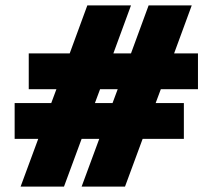

<svg xmlns="http://www.w3.org/2000/svg" viewBox="-20 -690 783 708"><path d="M86 -493V-361H188L169 -310H34V-178H121L56 -2H216L281 -178H346L281 -2H441L506 -178H658V-310H554L573 -361H710V-493H622L687 -670H528L463 -493H398L463 -670H302L237 -493ZM330 -310 349 -361H414L395 -310Z"/></svg>

Font: LT Wave Black
Style: Regular
Weight: 900
Designer: Daniel Lyons
Version: Version 2.5 (Glyphs App)